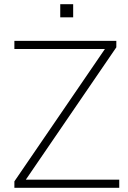

<svg xmlns="http://www.w3.org/2000/svg" viewBox="-20 -901 615 921"><path d="M49 0V-31L499 -689V-666H49V-705H538V-674L88 -16V-39H552V0ZM269 -818V-881H331V-818Z"/></svg>

Font: Nunito Sans 12pt ExtraLight
Style: Regular
Weight: 200
Version: Version 3.101;gftools[0.9.27]